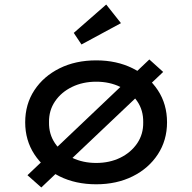

<svg xmlns="http://www.w3.org/2000/svg" viewBox="-20 -802 846 846"><path d="M162 24 101 -30 638 -540 699 -485ZM404 10Q313 10 242.5 -25Q172 -60 131.5 -122Q91 -184 91 -263Q91 -343 131.5 -404.5Q172 -466 242.5 -501Q313 -536 404 -536Q494 -536 564.5 -501Q635 -466 675.5 -404.5Q716 -343 716 -263Q716 -184 675.5 -122Q635 -60 564.5 -25Q494 10 404 10ZM404 -84Q463 -84 510 -107Q557 -130 584.5 -170.5Q612 -211 611 -263Q612 -316 584.5 -356Q557 -396 510 -419Q463 -442 404 -442Q345 -442 297.5 -419Q250 -396 222.5 -355.5Q195 -315 196 -263Q195 -211 222.5 -170.5Q250 -130 297.5 -107Q345 -84 404 -84ZM339 -606 305 -657 448 -782 513 -700Z"/></svg>

Font: Lexend Giga
Style: Regular
Weight: 400
Designer: Bonnie Shaver-Troup, Thomas Jockin
Foundry: Lexend
Version: Version 1.007